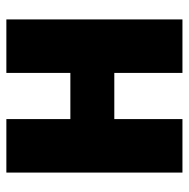

<svg xmlns="http://www.w3.org/2000/svg" viewBox="-15 -578 593 603"><g transform="rotate(-90 281.5 -276.5)"><path d="M41 0V-553H209V-352H354V-553H522V0H354V-214H209V0Z"/></g></svg>

Font: Noto Sans Mono SemiCondensed Black
Style: Regular
Weight: 900
Width: 4
Designer: Monotype Design Team
Foundry: Monotype Imaging Inc.
Version: Version 2.014; ttfautohint (v1.8.4.7-5d5b)